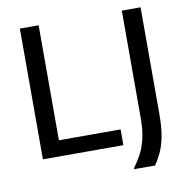

<svg xmlns="http://www.w3.org/2000/svg" viewBox="-85 -732 920 940"><g transform="rotate(-10 375.0 -262.5)"><path d="M475 0H75V-650H168.3V-78.3H475ZM610.8 125H506.7V120Q526.7 92.5 543.8 61.7Q560.8 30.8 571.2 -12.5Q581.7 -55.8 581.7 -120V-650H675V-120Q675 -50.8 665.8 -5.8Q656.7 39.2 642.1 69.6Q627.5 100 610.8 125Z"/></g></svg>

Font: Familjen Grotesk Variable
Style: Regular
Weight: 400
Designer: Anders Wikstroem, Jonas Baeckman, Matilda Gysing, Kristian Moeller
Foundry: Familjen STHLM AB
Version: Version 2.000